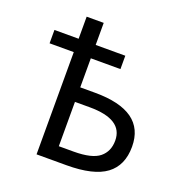

<svg xmlns="http://www.w3.org/2000/svg" viewBox="-126 -800 856 910"><g transform="rotate(20 302.0 -345.0)"><path d="M243.2 -367.2H317.4Q570.3 -367.2 570.3 -186.5Q570.3 -91.8 507.3 -44.9Q444.3 2 307.6 2H157.2V-513.7H35.2V-581.1H157.2V-692.4H243.2V-581.1H392.6V-513.7H243.2ZM243.2 -70.3H317.4Q410.2 -70.3 447.8 -101.1Q485.4 -131.8 485.4 -186.5Q485.4 -293.9 317.4 -293.9H243.2Z"/></g></svg>

Font: irohakakuC Regular
Style: Regular
Weight: 400
Designer: [Source Han Sans]
Ryoko NISHIZUKA Ë•øÂ°öÊ∂ºÂ≠ê (kana & ideographs); Paul D. Hunt (Latin, Greek & Cyrillic); Wenlong ZHAN
Version: Version 1.001.20160904